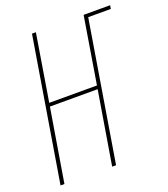

<svg xmlns="http://www.w3.org/2000/svg" viewBox="-135 -830 808 926"><g transform="rotate(-20 269.0 -367.5)"><path d="M16 0 137 -735H157L101 -393H346L402 -735H538L535 -717H419L301 0H281L343 -375H98L36 0Z"/></g></svg>

Font: Iosevka SS18 Thin
Style: Italic
Weight: 100
Italic angle: -9°
Monospace: yes
Designer: Belleve Invis
Foundry: Belleve Invis
Version: Version 25.1.1; ttfautohint (v1.8.4)